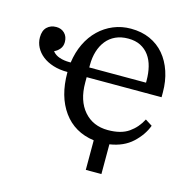

<svg xmlns="http://www.w3.org/2000/svg" viewBox="-101 -628 876 879"><g transform="rotate(15 337.5 -189.0)"><path d="M455 150H381V10Q287 -3 235.5 -74.5Q184 -146 184 -258V-261Q146 -261 116 -270.5Q86 -280 65 -296.5Q44 -313 32.5 -335Q21 -357 21 -382Q21 -414 38 -430.5Q55 -447 82 -447Q106 -447 121.5 -431.5Q137 -416 137 -390Q137 -370 125.5 -356.5Q114 -343 101 -338V-336Q113 -321 134 -314Q155 -307 181 -307H187Q194 -357 213.5 -397.5Q233 -438 263 -467Q293 -496 331.5 -512Q370 -528 414 -528Q465 -528 505 -510Q545 -492 572.5 -459.5Q600 -427 615 -382Q630 -337 630 -284V-261H275V-235Q275 -150 317.5 -101Q360 -52 431 -52Q493 -52 529.5 -77.5Q566 -103 587 -144L620 -123Q603 -77 562 -39Q521 -1 455 9ZM275 -307H544V-317Q544 -352 536.5 -382Q529 -412 513 -434Q497 -456 472.5 -468.5Q448 -481 414 -481Q380 -481 354 -469Q328 -457 310.5 -435Q293 -413 284 -383.5Q275 -354 275 -319Z"/></g></svg>

Font: IBM Plex Serif
Style: Regular
Weight: 400
Designer: Mike Abbink, Paul van der Laan, Pieter van Rosmalen
Foundry: Bold Monday
Version: Version 3.001